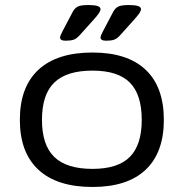

<svg xmlns="http://www.w3.org/2000/svg" viewBox="-20 -738 731 764"><path d="M348 6Q207 6 133 -62.5Q59 -131 59 -261Q59 -392 133 -460.5Q207 -529 348 -529Q487 -529 559.5 -460.5Q632 -392 632 -261Q632 -131 559.5 -62.5Q487 6 348 6ZM348 -66Q449 -66 496.5 -113.5Q544 -161 544 -261Q544 -362 496.5 -409.5Q449 -457 348 -457Q245 -457 196 -409.5Q147 -362 147 -261Q147 -161 196 -113.5Q245 -66 348 -66ZM241 -576Q219 -576 219 -589Q219 -594 222.5 -600.5Q226 -607 230 -616L270 -692Q277 -705 289 -711.5Q301 -718 332 -718Q380 -718 380 -702Q380 -695 374 -686Q368 -677 353 -660L299 -600Q285 -584 273 -580Q261 -576 241 -576ZM402 -576Q380 -576 380 -589Q380 -594 383.5 -600.5Q387 -607 391 -616L431 -692Q438 -705 450 -711.5Q462 -718 493 -718Q541 -718 541 -702Q541 -695 535 -686Q529 -677 514 -660L460 -600Q446 -584 434 -580Q422 -576 402 -576Z"/></svg>

Font: Asap Expanded
Style: Regular
Weight: 400
Width: 7
Designer: Pablo Cosgaya
Foundry: Omnibus-Type
Version: Version 3.001; ttfautohint (v1.8.4.7-5d5b)